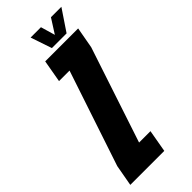

<svg xmlns="http://www.w3.org/2000/svg" viewBox="-278 -745 781 781"><g transform="rotate(-45 112.0 -355.0)"><path d="M-45 0 -28.5 -91.5 109 -503.5H48.5L65.5 -600H255L238.5 -508.5L102 -96.5H167.5L150.5 0ZM123 -619 92 -710.5H151.5L169.5 -648.5L209 -710.5H269L207.5 -619Z"/></g></svg>

Font: Anybody UltraCondensed Regular
Style: Bold Italic
Weight: 700
Width: 1
Italic angle: -10°
Designer: Tyler Finck
Foundry: Etcetera Type Company
Version: Version 1.010; ttfautohint (v1.8.3) -l 8 -r 50 -G 200 -x 14 